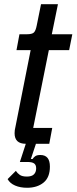

<svg xmlns="http://www.w3.org/2000/svg" viewBox="-20 -680 362 908"><path d="M108 208Q76 208 51.5 197.5Q27 187 16 167L55 128Q62 139 73.5 147Q85 155 107 155Q130 155 140.5 144.5Q151 134 151 116Q151 100 141.5 93Q132 86 109 86H74L102 0Q49 0 49 -50Q49 -58 50 -65Q51 -72 53 -80L125 -443H58L72 -518H107Q132 -518 140.5 -526.5Q149 -535 154 -561L174 -660H254L225 -518H322L307 -443H211L137 -75H227L213 0H150L126 72H134Q139 64 147 58.5Q155 53 171 53Q216 53 216 108Q216 159 186 183.5Q156 208 108 208Z"/></svg>

Font: IBM Plex Sans Cond Text
Style: Italic
Weight: 450
Width: 3
Italic angle: -11°
Designer: Mike Abbink, Paul van der Laan, Pieter van Rosmalen
Foundry: Bold Monday
Version: Version 1.3